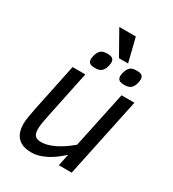

<svg xmlns="http://www.w3.org/2000/svg" viewBox="-203 -946 963 1070"><g transform="rotate(30 278.5 -410.5)"><path d="M212.9 -512.2 149.9 -210Q144 -182.1 140.1 -159.4Q136.2 -136.7 136.2 -116.2Q136.2 -86.9 148.4 -74.5Q160.6 -62 187 -62Q226.1 -62 273.2 -85.2Q320.3 -108.4 369.1 -149.9L445.8 -512.2H528.8L420.9 0H337.9L354 -76.2Q332 -56.2 309.6 -39.3Q287.1 -22.5 263.7 -10.5Q240.2 1.5 216.6 8.3Q192.9 15.1 168.9 15.1Q136.2 15.1 114 6.3Q91.8 -2.4 77.9 -18.3Q64 -34.2 57.9 -55.7Q51.8 -77.1 51.8 -102.1Q51.8 -120.1 56.2 -147.5Q60.5 -174.8 67.9 -210L130.9 -512.2ZM330.1 -684.1 244.6 -835.9H351.1L388.7 -684.1ZM305.7 -641.1Q305.7 -636.7 304.7 -630.6Q303.7 -624.5 302.2 -618.4Q300.8 -612.3 298.8 -606.9Q296.9 -601.6 294.9 -598.1Q286.6 -582.5 274.4 -576.2Q262.2 -569.8 240.7 -569.8Q215.3 -569.8 206.1 -578.4Q196.8 -586.9 196.8 -602.1Q196.8 -605 197.5 -610.1Q198.2 -615.2 199.5 -621.1Q200.7 -627 202.6 -632.8Q204.6 -638.7 207 -643.1Q213.9 -658.7 226.1 -666.3Q238.3 -673.8 261.7 -673.8Q286.6 -673.8 296.1 -665.8Q305.7 -657.7 305.7 -641.1ZM494.6 -641.1Q494.6 -636.7 493.7 -630.6Q492.7 -624.5 491.2 -618.4Q489.7 -612.3 487.8 -606.9Q485.8 -601.6 483.9 -598.1Q475.6 -582.5 463.4 -576.2Q451.2 -569.8 429.7 -569.8Q404.3 -569.8 395 -578.4Q385.7 -586.9 385.7 -602.1Q385.7 -605 386.5 -610.1Q387.2 -615.2 388.4 -621.1Q389.6 -627 391.6 -632.8Q393.6 -638.7 396 -643.1Q402.8 -658.7 415 -666.3Q427.2 -673.8 450.7 -673.8Q475.6 -673.8 485.1 -665.8Q494.6 -657.7 494.6 -641.1Z"/></g></svg>

Font: Clear Sans
Style: Italic
Weight: 400
Italic angle: -12°
Foundry: Intel Corporation
Version: Version 1.00